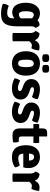

<svg xmlns="http://www.w3.org/2000/svg" viewBox="1319 -2048 950 3628"><g transform="rotate(90 1794.0 -234.0)"><path d="M364 -467Q398 -505 458 -507Q474 -495 488.5 -471Q503 -447 506 -427Q478 -408 478 -355V-91Q478 1 463.5 61.5Q449 122 419.5 157.5Q390 193 345 207Q300 221 239 221Q136 221 51 188Q51 160 62 127Q73 94 89 75Q156 105 225 105Q326 105 326 4V-29Q272 10 212 10Q123 10 77.5 -60.5Q32 -131 32 -252Q32 -313 47.5 -361.5Q63 -410 90 -444Q117 -478 152.5 -496Q188 -514 228 -514Q309 -514 364 -467ZM326 -150V-364Q291 -398 260 -398Q192 -398 192 -248Q192 -116 251 -116Q292 -116 326 -150Z M566 -427Q571 -447 585 -471.5Q599 -496 613 -507Q705 -500 741 -416Q779 -506 866 -506Q892 -506 932 -498Q932 -467 921.5 -424.5Q911 -382 893 -352Q876 -358 842 -362Q792 -362 760 -311V0Q727 6 682.5 6Q638 6 604 0V-323Q604 -398 566 -427Z M1338 -455Q1410 -383 1410 -249Q1410 -189 1394.5 -140Q1379 -91 1349.5 -56.5Q1320 -22 1277 -3.5Q1234 15 1178 15Q1122 15 1079.5 -4Q1037 -23 1007.5 -57.5Q978 -92 963 -141Q948 -190 948 -249Q948 -309 963 -357.5Q978 -406 1007 -441Q1036 -476 1079 -495Q1122 -514 1178 -514Q1277 -514 1338 -455ZM1179 -397Q1157 -397 1143.5 -386.5Q1130 -376 1122 -358Q1114 -340 1111 -316.5Q1108 -293 1108 -266Q1108 -224 1110.5 -193.5Q1113 -163 1120.5 -142.5Q1128 -122 1141.5 -112Q1155 -102 1177 -102Q1221 -102 1235 -140.5Q1249 -179 1249 -250Q1249 -322 1235 -359.5Q1221 -397 1179 -397ZM1215 -574Q1206 -595 1206 -624Q1206 -652 1215 -673Q1244 -689 1279 -689Q1313 -689 1345 -673Q1353 -651 1353 -623Q1353 -596 1345 -574Q1331 -565 1314 -561Q1297 -557 1279 -557Q1262 -557 1245 -561Q1228 -565 1215 -574ZM1013 -574Q1008 -585 1006.5 -598Q1005 -611 1005 -624Q1005 -638 1006.5 -650Q1008 -662 1013 -673Q1043 -689 1079 -689Q1114 -689 1143 -673Q1152 -652 1152 -623Q1152 -595 1143 -574Q1129 -565 1112.5 -561Q1096 -557 1079 -557Q1061 -557 1044 -561Q1027 -565 1013 -574Z M1460 -34Q1461 -60 1473.5 -91Q1486 -122 1503 -140Q1583 -98 1642 -98Q1670 -98 1685 -107.5Q1700 -117 1700 -133Q1700 -163 1654 -178L1599 -199Q1474 -245 1474 -349Q1474 -425 1526.5 -469.5Q1579 -514 1668 -514Q1712 -514 1765 -501.5Q1818 -489 1852 -472Q1854 -444 1841 -410.5Q1828 -377 1809 -363Q1725 -401 1669 -401Q1649 -401 1638.5 -392Q1628 -383 1628 -369Q1628 -345 1666 -331L1728 -309Q1861 -262 1861 -148Q1861 -73 1806 -29Q1751 15 1649 15Q1547 15 1460 -34Z M1903 -34Q1904 -60 1916.5 -91Q1929 -122 1946 -140Q2026 -98 2085 -98Q2113 -98 2128 -107.5Q2143 -117 2143 -133Q2143 -163 2097 -178L2042 -199Q1917 -245 1917 -349Q1917 -425 1969.5 -469.5Q2022 -514 2111 -514Q2155 -514 2208 -501.5Q2261 -489 2295 -472Q2297 -444 2284 -410.5Q2271 -377 2252 -363Q2168 -401 2112 -401Q2092 -401 2081.5 -392Q2071 -383 2071 -369Q2071 -345 2109 -331L2171 -309Q2304 -262 2304 -148Q2304 -73 2249 -29Q2194 15 2092 15Q1990 15 1903 -34Z M2678 -500Q2684 -472 2684 -444Q2684 -416 2678 -389L2559 -391V-161Q2559 -114 2603 -114H2659Q2672 -78 2672 -48Q2672 -18 2668 -5Q2594 5 2532 5Q2406 5 2406 -134V-390L2328 -389Q2321 -414 2321 -443.5Q2321 -473 2328 -500L2406 -498V-556Q2406 -607 2425.5 -628.5Q2445 -650 2491 -650H2552L2559 -643V-498Z M3143 -199H2882Q2884 -154 2905 -129Q2926 -104 2974 -104Q2998 -104 3029.5 -111Q3061 -118 3102 -134Q3135 -100 3143 -42Q3063 15 2947 15Q2884 15 2841.5 -5Q2799 -25 2772.5 -61Q2746 -97 2735 -146Q2724 -195 2724 -253Q2724 -309 2737.5 -356.5Q2751 -404 2778.5 -439Q2806 -474 2848.5 -494Q2891 -514 2948 -514Q2996 -514 3034.5 -498Q3073 -482 3100 -454Q3127 -426 3141.5 -387Q3156 -348 3156 -302Q3156 -241 3143 -199ZM2881 -307H3013V-318Q3013 -355 2996.5 -379Q2980 -403 2947 -403Q2915 -403 2899.5 -380.5Q2884 -358 2881 -307Z M3221 -427Q3226 -447 3240 -471.5Q3254 -496 3268 -507Q3360 -500 3396 -416Q3434 -506 3521 -506Q3547 -506 3587 -498Q3587 -467 3576.5 -424.5Q3566 -382 3548 -352Q3531 -358 3497 -362Q3447 -362 3415 -311V0Q3382 6 3337.5 6Q3293 6 3259 0V-323Q3259 -398 3221 -427Z"/></g></svg>

Font: Signika
Style: Bold
Weight: 700
Designer: Anna Giedrys
Foundry: Anna Giedrys
Version: Version 1.001